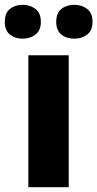

<svg xmlns="http://www.w3.org/2000/svg" viewBox="-45 -779 405 799"><path d="M241 0H73V-549H241ZM-25 -688Q-25 -725 -3.5 -742Q18 -759 49 -759Q80 -759 102.5 -742Q125 -725 125 -688Q125 -652 102.5 -635Q80 -618 49 -618Q18 -618 -3.5 -635Q-25 -652 -25 -688ZM189 -688Q189 -725 210.5 -742Q232 -759 265 -759Q295 -759 317.5 -742Q340 -725 340 -688Q340 -652 317.5 -635Q295 -618 265 -618Q232 -618 210.5 -635Q189 -652 189 -688Z"/></svg>

Font: Noto Sans ExtraBold
Style: Regular
Weight: 800
Designer: Monotype Design Team
Foundry: Monotype Imaging Inc.
Version: Version 2.007